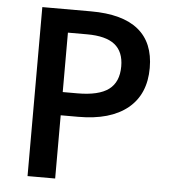

<svg xmlns="http://www.w3.org/2000/svg" viewBox="-52 -761 718 808"><g transform="rotate(5 307.5 -357.0)"><path d="M566.9 -498Q566.9 -386.7 493.7 -326.9Q420.4 -267.1 285.2 -267.1H210.9V0H94.2V-713.9H299.8Q433.1 -713.9 500 -659.4Q566.9 -605 566.9 -498ZM210.9 -616.2V-365.2H272.9Q362.8 -365.2 404.8 -396.5Q446.8 -427.7 446.8 -494.1Q446.8 -556.2 408.9 -586.2Q371.1 -616.2 292 -616.2Z"/></g></svg>

Font: Open Sans
Style: SemiBold
Weight: 600
Foundry: Ascender Corporation
Version: Version 1.10